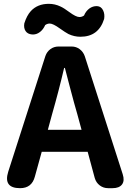

<svg xmlns="http://www.w3.org/2000/svg" viewBox="-20 -983 681 1003"><path d="M85 0Q-4 0 23 -86L217 -690Q225 -713 243.5 -726.5Q262 -740 286 -740H354Q378 -740 396.5 -726Q415 -712 423 -689L621 -73Q632 -39 617.5 -19.5Q603 0 568 0H545Q520 0 501 -14.5Q482 -29 475 -53L438 -190H318H198L162 -60Q146 0 85 0ZM230 -305H318H406L384 -386Q370 -433 344 -532Q328 -596 319 -628H315Q287 -508 252 -386ZM400 -791Q368 -791 338 -805Q321 -814 293 -834Q257 -860 240 -860Q227 -860 216 -852Q206 -829 189 -816Q170 -801 147 -803Q124 -805 113.5 -821Q103 -837 107 -861Q120 -902 141 -925Q176 -963 235 -963Q267 -963 296 -949Q314 -941 342 -920Q377 -894 395 -894Q408 -894 419 -902Q428 -924 446 -938Q465 -952 487 -951Q509 -950 519 -928Q528 -909 524 -884Q495 -791 400 -791Z"/></svg>

Font: GenSenRounded TW B
Style: Regular
Weight: 700
Version: Version 1.501;PS 1;hotconv 16.6.51;makeotf.lib2.5.65220